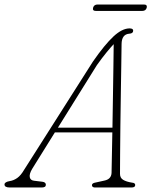

<svg xmlns="http://www.w3.org/2000/svg" viewBox="-48 -832 674 852"><path d="M95 -83Q81.5 -60.5 84 -46.2Q86.5 -32 103 -30L140 -25.5Q155.5 -23.5 155.5 -12Q155.5 0 137 0H-4.5Q-28 0 -28 -13.5Q-28 -24.5 -4.5 -28.5Q12.5 -31 28.5 -42.2Q44.5 -53.5 59 -78.5L364.5 -559Q417 -634.5 455.5 -670.2Q494 -706 527 -706Q543 -706 543 -696Q543 -683.5 526 -682.5Q492 -680 491.5 -636.5Q491 -602 490.2 -543.5Q489.5 -485 488.2 -415.2Q487 -345.5 486.2 -276Q485.5 -206.5 485 -149.2Q484.5 -92 484.5 -60.5Q484.5 -42.5 498.5 -34Q512.5 -25.5 538 -21.5Q552 -20.5 552 -11Q552 0 535.5 0H372.5Q368 0 364 -2.5Q360 -5 360 -10Q360 -18 371.5 -21L414.5 -30.5Q445.5 -36.5 447 -64.5Q447.5 -91.5 448.5 -139Q449.5 -186.5 450.5 -244.5H195.5ZM382 -543 209 -265.5H451Q452 -332 453.2 -402.2Q454.5 -472.5 455.2 -534Q456 -595.5 456.5 -636Q444.5 -623.5 425 -599.8Q405.5 -576 382 -543ZM365 -797.5Q369 -812 385 -812H590.5Q606.5 -812 603 -797.5Q599 -783.5 583 -783.5H377.5Q361.5 -783.5 365 -797.5Z"/></svg>

Font: Fraunces 9pt Soft Thin
Style: Italic
Weight: 100
Italic angle: -16°
Version: Version 1.000;[b76b70a41]